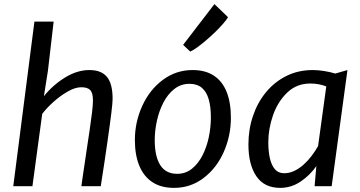

<svg xmlns="http://www.w3.org/2000/svg" viewBox="-20 -904 1748 932"><path d="M137.4 0H44.4L147.1 -799.3H240.4L212.8 -561.5L193.1 -437.1Q237.7 -492.4 296.5 -528.2Q355.4 -564 413.9 -564Q471.7 -564 499.2 -530.8Q526.6 -497.6 526.6 -424.1Q526.6 -415.4 525.1 -398.2Q523.6 -381.1 520.4 -354.9Q517.1 -328.7 512.4 -293.6Q507.6 -258.6 501.3 -214.3Q494.9 -170.1 487 -116.6Q479 -63.1 469.1 0H374.9Q378.3 -25 382.6 -53.9Q386.9 -82.8 391.4 -113Q395.8 -143.1 400.1 -172Q404.4 -200.9 408.1 -225.9Q411.9 -250.9 414.7 -269.1Q422.9 -326.8 427.1 -361Q431.2 -395.3 431.2 -416.3Q431.2 -452.2 418.3 -466.4Q405.5 -480.5 374.4 -480.5Q345 -480.5 308.7 -459.7Q272.4 -438.9 239 -408.9Q205.6 -378.8 184.9 -351.1Z M824.9 8Q761.9 8 719.7 -19.8Q677.5 -47.7 656.1 -99.7Q634.7 -151.8 634.7 -224.6Q634.7 -311.7 671 -390.9Q706.5 -468.6 770.5 -516.3Q834.5 -564 915.1 -564Q977.1 -564 1018.3 -536.7Q1059.5 -509.4 1080.1 -457.8Q1100.8 -406.1 1100.8 -332.7Q1100.8 -244.9 1066.2 -166.4Q1031.4 -87.9 968.3 -40Q905.3 8 824.9 8ZM839.6 -60.2Q880.8 -60.2 911.5 -84.8Q942.1 -109.4 962.8 -149.6Q983.4 -189.9 993.5 -237.9Q1003.6 -285.9 1003.6 -332.7Q1003.6 -386.3 992.9 -422.8Q982.1 -459.4 959.3 -478.2Q936.4 -497.1 900.2 -497.1Q857.7 -497.1 826 -471.9Q794.2 -446.8 773.2 -406.2Q752.2 -365.6 741.7 -317.6Q731.1 -269.7 731.1 -224.1Q731.1 -144.6 758 -102.4Q784.9 -60.2 839.6 -60.2ZM903.4 -653.6 868.9 -686.2 1020.9 -884.1 1086.9 -820.5Q1079.4 -807.7 1063.1 -788.9Q1046.8 -770.1 1025.4 -749.2Q1004 -728.4 981.3 -709Q958.6 -689.6 938.2 -674.7Q917.7 -659.8 903.4 -653.6Z M1340 8Q1263 8 1224.5 -48.4Q1185.9 -104.7 1185.9 -202.7Q1185.9 -276.1 1208 -341.2Q1230 -406.4 1271.3 -456.5Q1312.7 -506.6 1370.3 -535.3Q1427.9 -564 1499 -564Q1523.4 -564 1553.2 -559.3Q1582.9 -554.6 1607.7 -547L1666.6 -564L1590 0H1507.1L1515.6 -97.8Q1485.4 -54 1439.8 -23Q1394.1 8 1340 8ZM1359.1 -63.1Q1384.4 -63.1 1408 -74.2Q1431.6 -85.2 1452.8 -104Q1474 -122.8 1492 -146.4Q1510 -170.1 1524 -194.9L1563.8 -484.4Q1528.4 -498.6 1485.9 -498.6Q1420.1 -498.6 1374.4 -454.8Q1328.5 -410.8 1305.4 -344.9Q1282.4 -278.9 1282.4 -213.1Q1282.4 -170.2 1289.9 -136.3Q1297.5 -102.4 1314.3 -82.7Q1331.1 -63.1 1359.1 -63.1Z"/></svg>

Font: Merriweather Sans Variable Regular
Style: Italic
Weight: 300
Italic angle: -8°
Designer: Eben Sorkin
Foundry: Eben Sorkin
Version: Version 2.001